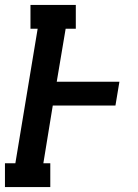

<svg xmlns="http://www.w3.org/2000/svg" viewBox="-39 -755 559 775"><path d="M-19 0V-96H23L113 -639H84V-735H267V-639H226L190 -425H443L427 -329H174L136 -96H164V0Z"/></svg>

Font: Iosevka Gothic
Style: Bold Italic
Weight: 700
Italic angle: -9°
Monospace: yes
Designer: Belleve Invis
Foundry: Belleve Invis
Version: Version 15.5.1; ttfautohint (v1.8.4)